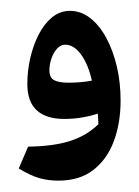

<svg xmlns="http://www.w3.org/2000/svg" viewBox="-20 -1012 250 345"><path d="M84.8 -687.4Q66.8 -687.4 50.8 -691.9Q34.8 -696.4 13.7 -709.3L30.5 -748.5Q76.4 -749.1 106.3 -758.8Q136.1 -768.5 156.8 -788.8Q156.6 -793.7 156.4 -798.2Q156.1 -802.8 155.7 -807.9Q143.2 -803.6 127.9 -801Q112.7 -798.3 95.3 -798.3Q62.9 -798.3 46 -813.8Q29.1 -829.2 29.1 -861.4Q29.1 -884.5 34.4 -907.6Q39.7 -930.8 49.5 -950Q59.4 -969.2 73.6 -980.9Q87.9 -992.5 105.7 -992.5Q125.4 -992.5 142 -979.6Q158.6 -966.7 170.8 -944.2Q183 -921.8 189.9 -892.8Q196.7 -863.8 196.7 -831.3Q196.7 -791.1 184.6 -758.5Q172.5 -725.9 147.7 -706.6Q122.9 -687.4 84.8 -687.4ZM145.1 -867.1Q138.5 -896.4 125.6 -914.1Q112.7 -931.7 97.1 -931.7Q89.1 -931.7 82.6 -924.7Q76.2 -917.7 72.5 -907Q68.8 -896.4 68.8 -885.5Q68.8 -872.2 77.5 -867.8Q86.3 -863.4 102.9 -863.4Q125 -863.4 145.1 -867.1Z"/></svg>

Font: Pinar DS2-Bold
Style: Regular
Weight: 700
Designer: Amin Abedi
Version: Version 2.000